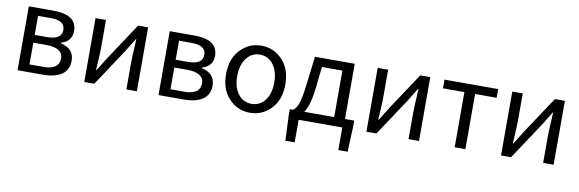

<svg xmlns="http://www.w3.org/2000/svg" viewBox="-52 -986 4844 1607"><g transform="rotate(10 2370.0 -182.5)"><path d="M92 0V-543H301Q501 -543 501 -405Q501 -316 410 -290V-285Q524 -259 524 -156Q524 -77 466 -38.5Q408 0 309 0ZM182 -316H285Q411 -316 411 -397Q411 -478 292 -478H182ZM182 -65H299Q434 -65 434 -161Q434 -203 398 -226.5Q362 -250 293 -250H182Z M659 0V-543H748V-316Q748 -275 744 -208Q740 -141 739 -116H743Q779 -172 815 -232L1021 -543H1106V0H1017V-227Q1017 -268 1026 -428H1022Q964 -334 950 -311L744 0Z M1290 0V-543H1499Q1699 -543 1699 -405Q1699 -316 1608 -290V-285Q1722 -259 1722 -156Q1722 -77 1664 -38.5Q1606 0 1507 0ZM1380 -316H1483Q1609 -316 1609 -397Q1609 -478 1490 -478H1380ZM1380 -65H1497Q1632 -65 1632 -161Q1632 -203 1596 -226.5Q1560 -250 1491 -250H1380Z M2246.5 -64Q2173 13 2068 13Q1963 13 1889.5 -64Q1816 -141 1816 -271.5Q1816 -402 1889.5 -479.5Q1963 -557 2068 -557Q2173 -557 2246.5 -479.5Q2320 -402 2320 -271.5Q2320 -141 2246.5 -64ZM1954 -120Q1997 -63 2068 -63Q2139 -63 2182.5 -120Q2226 -177 2226 -271Q2226 -365 2182.5 -423Q2139 -481 2068.5 -481Q1998 -481 1954.5 -423Q1911 -365 1911 -271Q1911 -177 1954 -120Z M2576 -285Q2560 -140 2516 -74H2770V-469H2596ZM2481 0V192H2402L2393 -17V-74H2419Q2445 -88 2462.5 -134.5Q2480 -181 2495 -303L2524 -543H2862V-74H2940V-17L2931 192H2852V0Z M3057 0V-543H3146V-316Q3146 -275 3142 -208Q3138 -141 3137 -116H3141Q3177 -172 3213 -232L3419 -543H3504V0H3415V-227Q3415 -268 3424 -428H3420Q3362 -334 3348 -311L3142 0Z M3807 0V-469H3625V-543H4081V-469H3898V0Z M4201 0V-543H4290V-316Q4290 -275 4286 -208Q4282 -141 4281 -116H4285Q4321 -172 4357 -232L4563 -543H4648V0H4559V-227Q4559 -268 4568 -428H4564Q4506 -334 4492 -311L4286 0Z"/></g></svg>

Font: Swei Fan Sans CJK TC
Style: Regular
Weight: 400
Version: Version 2.130